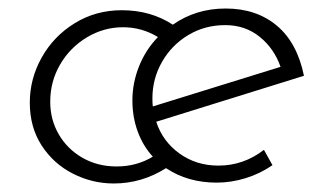

<svg xmlns="http://www.w3.org/2000/svg" viewBox="-20 -422 769 451"><path d="M493 -33Q552 -33 600 -70L620 -34Q591 -14 557 -3.5Q523 7 489 7Q421 7 370 -27Q313 9 247 9Q197 9 151.5 -14Q106 -37 78 -80Q50 -123 50 -181Q50 -237 78 -287Q106 -337 155.5 -367.5Q205 -398 266 -398Q334 -398 386 -364Q440 -402 510 -402Q582 -402 630 -362Q678 -322 694 -244L347 -136Q362 -90 401.5 -61.5Q441 -33 493 -33ZM639 -265Q624 -308 590 -335.5Q556 -363 509 -363Q461 -363 422 -339.5Q383 -316 360.5 -276.5Q338 -237 338 -191Q338 -178 339 -172ZM98 -183Q98 -141 118 -106.5Q138 -72 173.5 -51.5Q209 -31 254 -31Q301 -31 339 -54Q316 -79 303.5 -113Q291 -147 291 -186Q291 -227 306.5 -266Q322 -305 351 -335Q313 -358 269 -358Q224 -358 184.5 -334.5Q145 -311 121.5 -271Q98 -231 98 -183Z"/></svg>

Font: Josefin Sans Light
Style: Italic
Weight: 300
Italic angle: -7°
Designer: Santiago Orozco
Foundry: Typemade
Version: Version 2.000